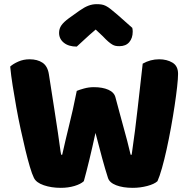

<svg xmlns="http://www.w3.org/2000/svg" viewBox="-20 -895 925 923"><path d="M349 -458Q360 -463 383.5 -469.5Q407 -476 431 -476Q473 -476 501 -463.5Q529 -451 535 -427Q546 -386 555.5 -350.5Q565 -315 574 -282.5Q583 -250 591.5 -218Q600 -186 608 -151H613Q622 -212 629 -267.5Q636 -323 642 -376.5Q648 -430 654 -482.5Q660 -535 666 -589Q703 -610 745 -610Q782 -610 809 -594Q836 -578 836 -540Q836 -518 831.5 -477.5Q827 -437 819.5 -387Q812 -337 802 -282Q792 -227 781 -177Q770 -127 758.5 -86.5Q747 -46 737 -24Q722 -10 688 -1Q654 8 618 8Q571 8 538.5 -4.5Q506 -17 499 -40Q486 -80 471 -135Q456 -190 439 -256Q425 -191 410 -129Q395 -67 383 -24Q368 -10 338 -1Q308 8 272 8Q227 8 190.5 -4.5Q154 -17 143 -40Q134 -58 123.5 -93.5Q113 -129 102 -174.5Q91 -220 79.5 -273Q68 -326 58.5 -379Q49 -432 41 -482.5Q33 -533 29 -575Q43 -588 68 -599Q93 -610 122 -610Q160 -610 184.5 -593.5Q209 -577 215 -538Q231 -436 241.5 -368Q252 -300 258.5 -256.5Q265 -213 268 -189Q271 -165 274 -151H279Q288 -191 296 -225Q304 -259 312.5 -293.5Q321 -328 330 -367.5Q339 -407 349 -458ZM440 -753Q406 -724 387 -706Q368 -688 349 -671Q310 -671 287 -689.5Q264 -708 264 -737Q264 -757 275 -773Q286 -789 312 -808L361 -843Q385 -860 404.5 -867.5Q424 -875 444 -875Q457 -875 467.5 -873.5Q478 -872 489 -866.5Q500 -861 513 -850.5Q526 -840 546 -823L616 -761Q617 -756 617.5 -752Q618 -748 618 -743Q618 -712 601.5 -692.5Q585 -673 554 -673Q544 -673 536 -674.5Q528 -676 519.5 -681Q511 -686 500 -695.5Q489 -705 474 -721Z"/></svg>

Font: Baloo
Style: Regular
Weight: 400
Designer: Sarang Kulkarni and Ek Type
Foundry: Ek Type
Version: Version 1.100;PS 1.000;hotconv 1.0.88;makeotf.lib2.5.647800;